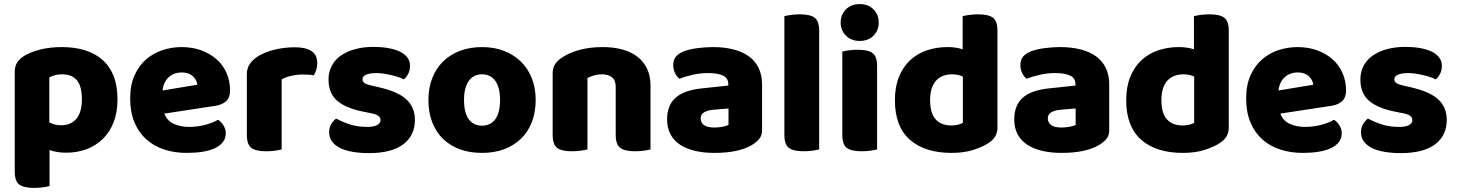

<svg xmlns="http://www.w3.org/2000/svg" viewBox="-20 -731 7118 938"><path d="M303 15Q279 15 259 11.5Q239 8 222 2V178Q211 181 190.5 184Q170 187 146 187Q96 187 74 170.5Q52 154 52 107V-380Q52 -407 63.5 -425Q75 -443 95 -456Q126 -476 174.5 -488.5Q223 -501 283 -501Q343 -501 393 -486Q443 -471 479 -440Q515 -409 534.5 -361Q554 -313 554 -246Q554 -182 535 -133.5Q516 -85 482 -52Q448 -19 402.5 -2Q357 15 303 15ZM277 -119Q327 -119 353.5 -151Q380 -183 380 -246Q380 -310 355.5 -339Q331 -368 283 -368Q264 -368 248 -363.5Q232 -359 221 -353V-133Q233 -127 247 -123Q261 -119 277 -119Z M783 -176Q797 -140 830 -125.5Q863 -111 904 -111Q946 -111 984 -121.5Q1022 -132 1045 -146Q1061 -136 1072 -118Q1083 -100 1083 -80Q1083 -55 1069 -37Q1055 -19 1029.5 -7Q1004 5 969 10.5Q934 16 892 16Q833 16 782.5 -0.5Q732 -17 695 -50Q658 -83 637 -133Q616 -183 616 -250Q616 -316 637.5 -363.5Q659 -411 694.5 -441.5Q730 -472 775 -486.5Q820 -501 867 -501Q920 -501 963.5 -485Q1007 -469 1038.5 -441Q1070 -413 1087 -374Q1104 -335 1104 -289Q1104 -255 1085 -237Q1066 -219 1032 -214ZM868 -377Q830 -377 804.5 -354Q779 -331 774 -289L944 -317Q943 -327 938 -337.5Q933 -348 924 -357Q915 -366 901 -371.5Q887 -377 868 -377Z M1356 -1Q1345 2 1324.5 5Q1304 8 1280 8Q1230 8 1208 -8.5Q1186 -25 1186 -72V-369Q1186 -398 1201 -419.5Q1216 -441 1242 -457Q1277 -478 1323.5 -489Q1370 -500 1421 -500Q1530 -500 1530 -423Q1530 -405 1525 -389.5Q1520 -374 1513 -363Q1494 -367 1458 -367Q1432 -367 1404.5 -361Q1377 -355 1356 -343Z M2007 -145Q2007 -69 1950 -26Q1893 17 1782 17Q1740 17 1704 11Q1668 5 1642.5 -7.5Q1617 -20 1602.5 -39Q1588 -58 1588 -84Q1588 -108 1598 -124.5Q1608 -141 1622 -152Q1651 -136 1688.5 -123.5Q1726 -111 1775 -111Q1806 -111 1822.5 -120Q1839 -129 1839 -144Q1839 -158 1827 -166Q1815 -174 1787 -179L1757 -185Q1670 -202 1627.5 -238.5Q1585 -275 1585 -343Q1585 -380 1601 -410Q1617 -440 1646 -460Q1675 -480 1715.5 -491Q1756 -502 1805 -502Q1842 -502 1874.5 -496.5Q1907 -491 1931 -480Q1955 -469 1969 -451.5Q1983 -434 1983 -410Q1983 -387 1974.5 -370.5Q1966 -354 1953 -343Q1945 -348 1929 -353.5Q1913 -359 1894 -363.5Q1875 -368 1855.5 -371Q1836 -374 1820 -374Q1787 -374 1769 -366.5Q1751 -359 1751 -343Q1751 -332 1761 -325Q1771 -318 1799 -312L1830 -305Q1926 -283 1966.5 -244.5Q2007 -206 2007 -145Z M2597 -243Q2597 -183 2578.5 -135Q2560 -87 2525.5 -53.5Q2491 -20 2443 -2Q2395 16 2335 16Q2275 16 2227 -1.5Q2179 -19 2144.5 -52.5Q2110 -86 2091.5 -134Q2073 -182 2073 -243Q2073 -302 2092 -350Q2111 -398 2145.5 -431.5Q2180 -465 2228 -483Q2276 -501 2335 -501Q2394 -501 2442 -482.5Q2490 -464 2524.5 -430.5Q2559 -397 2578 -349Q2597 -301 2597 -243ZM2335 -368Q2293 -368 2270 -335.5Q2247 -303 2247 -243Q2247 -180 2270 -148.5Q2293 -117 2335 -117Q2377 -117 2400 -149Q2423 -181 2423 -243Q2423 -303 2400 -335.5Q2377 -368 2335 -368Z M3158 -1Q3147 2 3126.5 5Q3106 8 3082 8Q3032 8 3010 -8.5Q2988 -25 2988 -72V-308Q2988 -339 2969.5 -353.5Q2951 -368 2921 -368Q2901 -368 2883.5 -363Q2866 -358 2850 -350V-1Q2839 2 2818.5 5Q2798 8 2774 8Q2724 8 2702 -8.5Q2680 -25 2680 -72V-373Q2680 -400 2691.5 -417Q2703 -434 2723 -448Q2757 -472 2808.5 -486.5Q2860 -501 2923 -501Q3036 -501 3097 -451.5Q3158 -402 3158 -313Z M3471 -108Q3488 -108 3508.5 -111.5Q3529 -115 3539 -121V-201L3467 -195Q3439 -193 3421 -183Q3403 -173 3403 -153Q3403 -133 3418.5 -120.5Q3434 -108 3471 -108ZM3463 -501Q3517 -501 3561.5 -490Q3606 -479 3637.5 -456.5Q3669 -434 3686 -399.5Q3703 -365 3703 -318V-94Q3703 -68 3688.5 -51.5Q3674 -35 3654 -23Q3589 16 3471 16Q3418 16 3375.5 6Q3333 -4 3302.5 -24Q3272 -44 3255.5 -75Q3239 -106 3239 -147Q3239 -216 3280 -253Q3321 -290 3407 -299L3538 -313V-320Q3538 -349 3512.5 -361.5Q3487 -374 3439 -374Q3402 -374 3365.5 -366Q3329 -358 3300 -346Q3287 -355 3278 -373.5Q3269 -392 3269 -412Q3269 -438 3281.5 -453.5Q3294 -469 3320 -480Q3349 -491 3388.5 -496Q3428 -501 3463 -501Z M3906 8Q3856 8 3834 -8.5Q3812 -25 3812 -72V-652Q3823 -655 3843.5 -658Q3864 -661 3888 -661Q3938 -661 3960 -644.5Q3982 -628 3982 -581V-1Q3971 2 3950.5 5Q3930 8 3906 8Z M4095 -479Q4106 -482 4126.5 -485Q4147 -488 4171 -488Q4221 -488 4243 -471.5Q4265 -455 4265 -408V-1Q4254 2 4233.5 5Q4213 8 4189 8Q4139 8 4117 -8.5Q4095 -25 4095 -72ZM4087 -621Q4087 -659 4112.5 -685Q4138 -711 4180 -711Q4222 -711 4247.5 -685Q4273 -659 4273 -621Q4273 -583 4247.5 -557Q4222 -531 4180 -531Q4138 -531 4112.5 -557Q4087 -583 4087 -621Z M4609 -501Q4652 -501 4683 -490V-652Q4694 -655 4714.5 -658Q4735 -661 4759 -661Q4809 -661 4831 -644.5Q4853 -628 4853 -581V-107Q4853 -60 4809 -32Q4780 -13 4734.5 1.5Q4689 16 4629 16Q4498 16 4425 -48.5Q4352 -113 4352 -241Q4352 -307 4372 -356Q4392 -405 4426.5 -437Q4461 -469 4508 -485Q4555 -501 4609 -501ZM4684 -357Q4673 -362 4660 -365Q4647 -368 4633 -368Q4581 -368 4552.5 -336.5Q4524 -305 4524 -241Q4524 -178 4551 -148Q4578 -118 4628 -118Q4646 -118 4661 -122Q4676 -126 4684 -131Z M5167 -108Q5184 -108 5204.5 -111.5Q5225 -115 5235 -121V-201L5163 -195Q5135 -193 5117 -183Q5099 -173 5099 -153Q5099 -133 5114.5 -120.5Q5130 -108 5167 -108ZM5159 -501Q5213 -501 5257.5 -490Q5302 -479 5333.5 -456.5Q5365 -434 5382 -399.5Q5399 -365 5399 -318V-94Q5399 -68 5384.5 -51.5Q5370 -35 5350 -23Q5285 16 5167 16Q5114 16 5071.5 6Q5029 -4 4998.5 -24Q4968 -44 4951.5 -75Q4935 -106 4935 -147Q4935 -216 4976 -253Q5017 -290 5103 -299L5234 -313V-320Q5234 -349 5208.5 -361.5Q5183 -374 5135 -374Q5098 -374 5061.5 -366Q5025 -358 4996 -346Q4983 -355 4974 -373.5Q4965 -392 4965 -412Q4965 -438 4977.5 -453.5Q4990 -469 5016 -480Q5045 -491 5084.5 -496Q5124 -501 5159 -501Z M5739 -501Q5782 -501 5813 -490V-652Q5824 -655 5844.5 -658Q5865 -661 5889 -661Q5939 -661 5961 -644.5Q5983 -628 5983 -581V-107Q5983 -60 5939 -32Q5910 -13 5864.5 1.5Q5819 16 5759 16Q5628 16 5555 -48.5Q5482 -113 5482 -241Q5482 -307 5502 -356Q5522 -405 5556.5 -437Q5591 -469 5638 -485Q5685 -501 5739 -501ZM5814 -357Q5803 -362 5790 -365Q5777 -368 5763 -368Q5711 -368 5682.5 -336.5Q5654 -305 5654 -241Q5654 -178 5681 -148Q5708 -118 5758 -118Q5776 -118 5791 -122Q5806 -126 5814 -131Z M6235 -176Q6249 -140 6282 -125.5Q6315 -111 6356 -111Q6398 -111 6436 -121.5Q6474 -132 6497 -146Q6513 -136 6524 -118Q6535 -100 6535 -80Q6535 -55 6521 -37Q6507 -19 6481.5 -7Q6456 5 6421 10.5Q6386 16 6344 16Q6285 16 6234.5 -0.5Q6184 -17 6147 -50Q6110 -83 6089 -133Q6068 -183 6068 -250Q6068 -316 6089.5 -363.5Q6111 -411 6146.5 -441.5Q6182 -472 6227 -486.5Q6272 -501 6319 -501Q6372 -501 6415.5 -485Q6459 -469 6490.5 -441Q6522 -413 6539 -374Q6556 -335 6556 -289Q6556 -255 6537 -237Q6518 -219 6484 -214ZM6320 -377Q6282 -377 6256.5 -354Q6231 -331 6226 -289L6396 -317Q6395 -327 6390 -337.5Q6385 -348 6376 -357Q6367 -366 6353 -371.5Q6339 -377 6320 -377Z M7048 -145Q7048 -69 6991 -26Q6934 17 6823 17Q6781 17 6745 11Q6709 5 6683.5 -7.5Q6658 -20 6643.5 -39Q6629 -58 6629 -84Q6629 -108 6639 -124.5Q6649 -141 6663 -152Q6692 -136 6729.5 -123.5Q6767 -111 6816 -111Q6847 -111 6863.5 -120Q6880 -129 6880 -144Q6880 -158 6868 -166Q6856 -174 6828 -179L6798 -185Q6711 -202 6668.5 -238.5Q6626 -275 6626 -343Q6626 -380 6642 -410Q6658 -440 6687 -460Q6716 -480 6756.5 -491Q6797 -502 6846 -502Q6883 -502 6915.5 -496.5Q6948 -491 6972 -480Q6996 -469 7010 -451.5Q7024 -434 7024 -410Q7024 -387 7015.5 -370.5Q7007 -354 6994 -343Q6986 -348 6970 -353.5Q6954 -359 6935 -363.5Q6916 -368 6896.5 -371Q6877 -374 6861 -374Q6828 -374 6810 -366.5Q6792 -359 6792 -343Q6792 -332 6802 -325Q6812 -318 6840 -312L6871 -305Q6967 -283 7007.5 -244.5Q7048 -206 7048 -145Z"/></svg>

Font: Baloo Chettan 2 ExtraBold
Style: Regular
Weight: 800
Designer: Maithili Shingre, Unnati Kotecha and Ek Type
Foundry: Ek Type
Version: Version 1.640;hotconv 1.0.111;makeotfexe 2.5.65597; ttfautoh